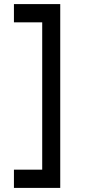

<svg xmlns="http://www.w3.org/2000/svg" viewBox="-20 -824 422 937"><path d="M274 93H48V4H186V-715H48V-804H274Z"/></svg>

Font: Freesentation 6 SemiBold
Style: Regular
Weight: 600
Designer: glyphs from Roboto by Christian Robertson / Hangul glyphs from Noto Sans CJK(Source Han Sans) by Jang Soo-young and Kang
Foundry: PT&
Version: Version 2.001